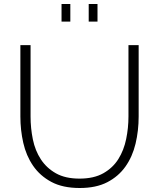

<svg xmlns="http://www.w3.org/2000/svg" viewBox="-20 -936 796 961"><path d="M288 -828V-916H332V-828ZM424 -828V-916H468V-828ZM378 -42Q450 -42 497.5 -69Q545 -96 572.5 -140Q600 -184 611.5 -240Q623 -296 623 -353V-710H674V-353Q674 -282 658.5 -217Q643 -152 608 -102.5Q573 -53 517 -24Q461 5 379 5Q294 5 237 -25.5Q180 -56 145.5 -106.5Q111 -157 96.5 -221Q82 -285 82 -353V-710H133V-353Q133 -294 144.5 -238Q156 -182 184.5 -138.5Q213 -95 260 -68.5Q307 -42 378 -42Z"/></svg>

Font: Oxford Sans
Style: Regular
Weight: 300
Designer: Matt McInerney, Pablo Impallari, Rodrigo Fuenzalida
Foundry: Matt McInerney, Pablo Impallari, Rodrigo Fuenzalida
Version: Version 3.000g; ttfautohint (v1.5) -l 8 -r 28 -G 28 -x 14 -D